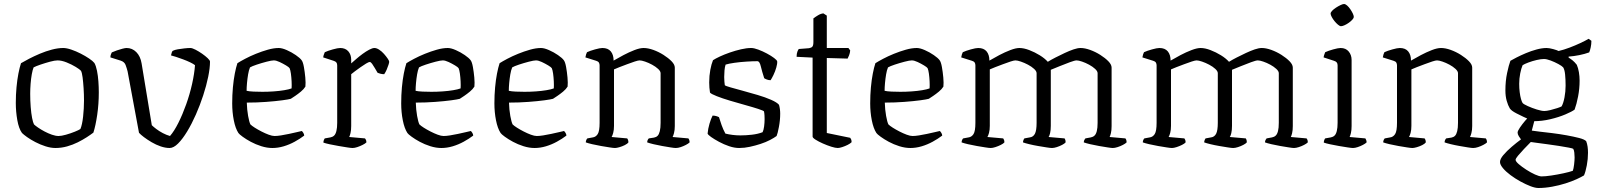

<svg xmlns="http://www.w3.org/2000/svg" viewBox="-20 -740 7986 960"><path d="M257 0Q234 0 207.5 -8.5Q181 -17 157 -29.5Q133 -42 115.5 -54.5Q98 -67 90 -75Q74 -97 66.5 -139.5Q59 -182 59 -225Q59 -266 62.5 -303.5Q66 -341 72 -372Q78 -403 85 -424Q100 -433 125 -446Q150 -459 179.5 -471.5Q209 -484 239.5 -492Q270 -500 296 -500Q313 -500 336.5 -492Q360 -484 383.5 -472Q407 -460 425.5 -447.5Q444 -435 452 -425Q460 -411 465 -386Q470 -361 472 -332.5Q474 -304 474 -278Q474 -220 466 -165.5Q458 -111 447 -77Q434 -67 414 -54Q394 -41 369 -28.5Q344 -16 315.5 -8Q287 0 257 0ZM273 -60Q287 -60 310 -66.5Q333 -73 354 -81.5Q375 -90 382 -95Q391 -116 395.5 -157Q400 -198 400 -237Q400 -268 398 -299Q396 -330 393 -353Q390 -376 385 -386Q379 -393 358.5 -405.5Q338 -418 313 -428Q288 -438 268 -438Q254 -438 230 -431.5Q206 -425 182.5 -417Q159 -409 148 -403Q143 -391 139 -369Q135 -347 133 -321Q131 -295 131 -271Q131 -237 133.5 -205Q136 -173 140.5 -150Q145 -127 150 -118Q156 -112 170.5 -102Q185 -92 203 -82.5Q221 -73 239.5 -66.5Q258 -60 273 -60Z M828 0Q807 0 783.5 -8Q760 -16 738 -29Q716 -42 699.5 -54.5Q683 -67 675 -76L618 -383Q614 -399 608 -415Q602 -431 583 -437L532 -453Q532 -462 535 -469Q538 -476 539 -478Q550 -483 564.5 -488Q579 -493 592.5 -496.5Q606 -500 613 -500Q641 -500 661.5 -479.5Q682 -459 688 -423L739 -114Q747 -106 761.5 -95Q776 -84 794 -74.5Q812 -65 830 -60Q851 -84 872 -126Q893 -168 911 -218.5Q929 -269 940.5 -320.5Q952 -372 955 -414Q948 -420 931.5 -428Q915 -436 896 -443Q877 -450 860.5 -455.5Q844 -461 835 -463Q837 -472 839 -478Q841 -484 844 -486Q854 -491 869 -493.5Q884 -496 901.5 -498Q919 -500 932 -500Q941 -500 957.5 -491.5Q974 -483 990.5 -471.5Q1007 -460 1018.5 -449Q1030 -438 1030 -432Q1030 -400 1021 -356Q1012 -312 996 -263Q980 -214 959.5 -167.5Q939 -121 916 -83Q893 -45 870.5 -22.5Q848 0 828 0Z M1342 0Q1315 0 1286.5 -9Q1258 -18 1234 -31Q1210 -44 1193 -56.5Q1176 -69 1172 -75Q1157 -98 1149 -138.5Q1141 -179 1141 -223Q1141 -265 1144.5 -303Q1148 -341 1154 -372Q1160 -403 1167 -424Q1181 -433 1205.5 -446Q1230 -459 1259.5 -471Q1289 -483 1319 -491.5Q1349 -500 1374 -500Q1390 -500 1414 -489.5Q1438 -479 1459 -464.5Q1480 -450 1488 -439Q1495 -430 1499.5 -405Q1504 -380 1506.5 -352.5Q1509 -325 1507 -307Q1499 -294 1484.5 -282Q1470 -270 1456 -260.5Q1442 -251 1434 -246Q1424 -243 1391 -238.5Q1358 -234 1311 -230.5Q1264 -227 1214 -227Q1215 -191 1220.5 -160.5Q1226 -130 1232 -118Q1239 -111 1254 -101.5Q1269 -92 1287.5 -82.5Q1306 -73 1323.5 -66.5Q1341 -60 1353 -60Q1366 -60 1385 -63Q1404 -66 1425 -70.5Q1446 -75 1463 -79Q1480 -83 1489 -85Q1493 -82 1497 -75Q1501 -68 1501 -62Q1480 -46 1453.5 -31.5Q1427 -17 1398.5 -8.5Q1370 0 1342 0ZM1292 -281Q1320 -281 1348.5 -283Q1377 -285 1401 -289Q1425 -293 1438 -298Q1439 -313 1438 -333.5Q1437 -354 1434.5 -372Q1432 -390 1428 -399Q1425 -404 1410 -413Q1395 -422 1378 -430Q1361 -438 1349 -438Q1338 -438 1313 -431.5Q1288 -425 1264 -417Q1240 -409 1230 -403Q1224 -389 1220.5 -368Q1217 -347 1215 -325Q1213 -303 1213 -286Q1226 -283 1247.5 -282Q1269 -281 1292 -281Z M1743 0Q1735 0 1716 -3Q1697 -6 1673.5 -10Q1650 -14 1629 -18.5Q1608 -23 1597 -27Q1597 -34 1599.5 -40Q1602 -46 1604 -48L1632 -53Q1643 -55 1650.5 -62Q1658 -69 1662 -85Q1666 -101 1666 -126V-413Q1666 -422 1662 -427.5Q1658 -433 1648 -436L1596 -453Q1597 -462 1600 -469Q1603 -476 1604 -479Q1619 -486 1644 -493Q1669 -500 1681 -500Q1707 -500 1721.5 -483.5Q1736 -467 1736 -441V-423Q1745 -431 1760.5 -444.5Q1776 -458 1793 -470.5Q1810 -483 1826 -491.5Q1842 -500 1852 -500Q1863 -500 1876 -491.5Q1889 -483 1900 -470.5Q1911 -458 1918.5 -447Q1926 -436 1926 -431Q1926 -427 1922.5 -416Q1919 -405 1913.5 -392Q1908 -379 1901 -369Q1891 -369 1881.5 -371.5Q1872 -374 1868 -376Q1862 -386 1854.5 -399Q1847 -412 1840.5 -421Q1834 -430 1829 -430Q1823 -430 1810 -422Q1797 -414 1782 -403.5Q1767 -393 1754.5 -383.5Q1742 -374 1736 -369V-110Q1736 -89 1732.5 -74.5Q1729 -60 1726 -55L1805 -48Q1807 -46 1809.5 -41Q1812 -36 1812 -28Q1806 -22 1793 -15.5Q1780 -9 1766.5 -4.5Q1753 0 1743 0Z M2187 0Q2160 0 2131.5 -9Q2103 -18 2079 -31Q2055 -44 2038 -56.5Q2021 -69 2017 -75Q2002 -98 1994 -138.5Q1986 -179 1986 -223Q1986 -265 1989.5 -303Q1993 -341 1999 -372Q2005 -403 2012 -424Q2026 -433 2050.5 -446Q2075 -459 2104.5 -471Q2134 -483 2164 -491.5Q2194 -500 2219 -500Q2235 -500 2259 -489.5Q2283 -479 2304 -464.5Q2325 -450 2333 -439Q2340 -430 2344.5 -405Q2349 -380 2351.5 -352.5Q2354 -325 2352 -307Q2344 -294 2329.5 -282Q2315 -270 2301 -260.5Q2287 -251 2279 -246Q2269 -243 2236 -238.5Q2203 -234 2156 -230.5Q2109 -227 2059 -227Q2060 -191 2065.5 -160.5Q2071 -130 2077 -118Q2084 -111 2099 -101.5Q2114 -92 2132.5 -82.5Q2151 -73 2168.5 -66.5Q2186 -60 2198 -60Q2211 -60 2230 -63Q2249 -66 2270 -70.5Q2291 -75 2308 -79Q2325 -83 2334 -85Q2338 -82 2342 -75Q2346 -68 2346 -62Q2325 -46 2298.5 -31.5Q2272 -17 2243.5 -8.5Q2215 0 2187 0ZM2137 -281Q2165 -281 2193.5 -283Q2222 -285 2246 -289Q2270 -293 2283 -298Q2284 -313 2283 -333.5Q2282 -354 2279.5 -372Q2277 -390 2273 -399Q2270 -404 2255 -413Q2240 -422 2223 -430Q2206 -438 2194 -438Q2183 -438 2158 -431.5Q2133 -425 2109 -417Q2085 -409 2075 -403Q2069 -389 2065.5 -368Q2062 -347 2060 -325Q2058 -303 2058 -286Q2071 -283 2092.5 -282Q2114 -281 2137 -281Z M2653 0Q2626 0 2597.5 -9Q2569 -18 2545 -31Q2521 -44 2504 -56.5Q2487 -69 2483 -75Q2468 -98 2460 -138.5Q2452 -179 2452 -223Q2452 -265 2455.5 -303Q2459 -341 2465 -372Q2471 -403 2478 -424Q2492 -433 2516.5 -446Q2541 -459 2570.5 -471Q2600 -483 2630 -491.5Q2660 -500 2685 -500Q2701 -500 2725 -489.5Q2749 -479 2770 -464.5Q2791 -450 2799 -439Q2806 -430 2810.5 -405Q2815 -380 2817.5 -352.5Q2820 -325 2818 -307Q2810 -294 2795.5 -282Q2781 -270 2767 -260.5Q2753 -251 2745 -246Q2735 -243 2702 -238.5Q2669 -234 2622 -230.5Q2575 -227 2525 -227Q2526 -191 2531.5 -160.5Q2537 -130 2543 -118Q2550 -111 2565 -101.5Q2580 -92 2598.5 -82.5Q2617 -73 2634.5 -66.5Q2652 -60 2664 -60Q2677 -60 2696 -63Q2715 -66 2736 -70.5Q2757 -75 2774 -79Q2791 -83 2800 -85Q2804 -82 2808 -75Q2812 -68 2812 -62Q2791 -46 2764.5 -31.5Q2738 -17 2709.5 -8.5Q2681 0 2653 0ZM2603 -281Q2631 -281 2659.5 -283Q2688 -285 2712 -289Q2736 -293 2749 -298Q2750 -313 2749 -333.5Q2748 -354 2745.5 -372Q2743 -390 2739 -399Q2736 -404 2721 -413Q2706 -422 2689 -430Q2672 -438 2660 -438Q2649 -438 2624 -431.5Q2599 -425 2575 -417Q2551 -409 2541 -403Q2535 -389 2531.5 -368Q2528 -347 2526 -325Q2524 -303 2524 -286Q2537 -283 2558.5 -282Q2580 -281 2603 -281Z M3055 0Q3047 0 3028 -3Q3009 -6 2985.5 -10Q2962 -14 2941 -19Q2920 -24 2909 -28Q2909 -35 2912 -41Q2915 -47 2917 -48L2944 -53Q2959 -55 2968.5 -69.5Q2978 -84 2978 -126V-413Q2978 -421 2974.5 -427Q2971 -433 2961 -436L2907 -453Q2909 -463 2910.5 -468Q2912 -473 2915 -479Q2930 -486 2955 -493Q2980 -500 2992 -500Q3020 -500 3034 -483Q3048 -466 3048 -437Q3070 -450 3097.5 -464.5Q3125 -479 3152 -489.5Q3179 -500 3198 -500Q3220 -500 3246.5 -490.5Q3273 -481 3297.5 -465.5Q3322 -450 3338 -433.5Q3354 -417 3354 -402V-110Q3354 -89 3350 -74.5Q3346 -60 3343 -55L3422 -48Q3425 -44 3426.5 -39Q3428 -34 3428 -28Q3422 -22 3409.5 -15.5Q3397 -9 3383.5 -4.5Q3370 0 3359 0Q3351 0 3332.5 -3Q3314 -6 3291 -10Q3268 -14 3247.5 -19Q3227 -24 3216 -28Q3216 -35 3218.5 -40Q3221 -45 3224 -48L3250 -52Q3261 -54 3268 -61Q3275 -68 3279 -84Q3283 -100 3283 -126V-374Q3283 -384 3270.5 -395.5Q3258 -407 3240.5 -416.5Q3223 -426 3205.5 -432Q3188 -438 3178 -438Q3171 -438 3154 -432.5Q3137 -427 3116 -419Q3095 -411 3076.5 -404Q3058 -397 3050 -393V-111Q3050 -90 3046 -75.5Q3042 -61 3038 -55L3116 -48Q3119 -44 3120.5 -39Q3122 -34 3122 -28Q3117 -21 3104 -14.5Q3091 -8 3077 -4Q3063 0 3055 0Z M3676 0Q3652 0 3625.5 -9Q3599 -18 3575 -31Q3551 -44 3535.5 -55Q3520 -66 3518 -72Q3520 -96 3527.5 -121.5Q3535 -147 3543 -162Q3553 -162 3561.5 -159.5Q3570 -157 3575 -154Q3580 -137 3588 -114.5Q3596 -92 3607 -72Q3623 -68 3642.5 -65.5Q3662 -63 3682 -63Q3710 -63 3740 -66.5Q3770 -70 3793 -79Q3798 -89 3800.5 -107.5Q3803 -126 3803 -144Q3803 -152 3802.5 -162.5Q3802 -173 3800 -183Q3797 -187 3771 -195.5Q3745 -204 3707 -214.5Q3669 -225 3630.5 -236.5Q3592 -248 3564 -259Q3536 -270 3530 -277Q3528 -289 3527 -302Q3526 -315 3526 -328Q3526 -361 3531.5 -390.5Q3537 -420 3545 -439Q3557 -447 3579.5 -457.5Q3602 -468 3629.5 -477.5Q3657 -487 3685 -493.5Q3713 -500 3736 -500Q3750 -500 3771.5 -492Q3793 -484 3814.5 -472.5Q3836 -461 3850.5 -450Q3865 -439 3866 -433Q3867 -422 3861.5 -402.5Q3856 -383 3847.5 -365.5Q3839 -348 3833 -339Q3823 -339 3814 -342.5Q3805 -346 3801 -349Q3790 -383 3784 -408.5Q3778 -434 3767 -434Q3744 -434 3712.5 -432Q3681 -430 3652.5 -426Q3624 -422 3608 -417Q3604 -405 3602.5 -388Q3601 -371 3601 -355Q3601 -343 3602 -332Q3603 -321 3604 -314Q3608 -310 3633 -303Q3658 -296 3694.5 -286Q3731 -276 3768.5 -265Q3806 -254 3835.5 -241Q3865 -228 3875 -216Q3878 -206 3879.5 -194.5Q3881 -183 3881 -172Q3881 -139 3874.5 -105Q3868 -71 3863 -60Q3851 -51 3830 -40Q3809 -29 3783 -20.5Q3757 -12 3729.5 -6Q3702 0 3676 0Z M4169 0Q4157 0 4136.5 -6.5Q4116 -13 4094.5 -22.5Q4073 -32 4058 -41.5Q4043 -51 4043 -57V-452L3963 -456Q3963 -472 3967 -482Q3971 -492 3974 -495L4025 -499Q4037 -501 4042 -507Q4047 -513 4047 -530V-648Q4056 -655 4070 -663.5Q4084 -672 4097 -673L4114 -662V-500H4222L4231 -488Q4230 -475 4225.5 -463.5Q4221 -452 4218 -447L4114 -450V-75L4231 -51Q4233 -49 4235.5 -43.5Q4238 -38 4238 -29Q4231 -22 4218 -15.5Q4205 -9 4191 -4.5Q4177 0 4169 0Z M4532 0Q4505 0 4476.5 -9Q4448 -18 4424 -31Q4400 -44 4383 -56.5Q4366 -69 4362 -75Q4347 -98 4339 -138.5Q4331 -179 4331 -223Q4331 -265 4334.5 -303Q4338 -341 4344 -372Q4350 -403 4357 -424Q4371 -433 4395.5 -446Q4420 -459 4449.5 -471Q4479 -483 4509 -491.5Q4539 -500 4564 -500Q4580 -500 4604 -489.5Q4628 -479 4649 -464.5Q4670 -450 4678 -439Q4685 -430 4689.5 -405Q4694 -380 4696.5 -352.5Q4699 -325 4697 -307Q4689 -294 4674.5 -282Q4660 -270 4646 -260.5Q4632 -251 4624 -246Q4614 -243 4581 -238.5Q4548 -234 4501 -230.5Q4454 -227 4404 -227Q4405 -191 4410.5 -160.5Q4416 -130 4422 -118Q4429 -111 4444 -101.5Q4459 -92 4477.5 -82.5Q4496 -73 4513.5 -66.5Q4531 -60 4543 -60Q4556 -60 4575 -63Q4594 -66 4615 -70.5Q4636 -75 4653 -79Q4670 -83 4679 -85Q4683 -82 4687 -75Q4691 -68 4691 -62Q4670 -46 4643.5 -31.5Q4617 -17 4588.5 -8.5Q4560 0 4532 0ZM4482 -281Q4510 -281 4538.5 -283Q4567 -285 4591 -289Q4615 -293 4628 -298Q4629 -313 4628 -333.5Q4627 -354 4624.5 -372Q4622 -390 4618 -399Q4615 -404 4600 -413Q4585 -422 4568 -430Q4551 -438 4539 -438Q4528 -438 4503 -431.5Q4478 -425 4454 -417Q4430 -409 4420 -403Q4414 -389 4410.5 -368Q4407 -347 4405 -325Q4403 -303 4403 -286Q4416 -283 4437.5 -282Q4459 -281 4482 -281Z M4934 0Q4926 0 4907 -3Q4888 -6 4864.5 -10Q4841 -14 4820 -19Q4799 -24 4788 -28Q4788 -35 4791 -41Q4794 -47 4796 -48L4823 -53Q4838 -55 4847.5 -69.5Q4857 -84 4857 -126V-413Q4857 -421 4853.5 -427Q4850 -433 4840 -436L4786 -453Q4788 -463 4789.5 -468Q4791 -473 4794 -479Q4809 -486 4834 -493Q4859 -500 4871 -500Q4899 -500 4913 -483Q4927 -466 4927 -437Q4949 -450 4976.5 -464.5Q5004 -479 5031.5 -489.5Q5059 -500 5077 -500Q5099 -500 5126.5 -489.5Q5154 -479 5179 -463.5Q5204 -448 5219 -431Q5235 -441 5257.5 -452.5Q5280 -464 5303.5 -475Q5327 -486 5347.5 -493Q5368 -500 5383 -500Q5404 -500 5430.5 -490.5Q5457 -481 5481.5 -465.5Q5506 -450 5522 -433.5Q5538 -417 5538 -402V-110Q5538 -88 5534.5 -74Q5531 -60 5528 -55L5607 -48Q5609 -46 5611 -41Q5613 -36 5613 -28Q5607 -22 5594.5 -15.5Q5582 -9 5568 -4.5Q5554 0 5544 0Q5537 0 5518 -3Q5499 -6 5475.5 -10Q5452 -14 5431 -19Q5410 -24 5399 -28Q5399 -35 5402 -40.5Q5405 -46 5407 -48L5434 -53Q5445 -55 5452.5 -62Q5460 -69 5464 -84.5Q5468 -100 5468 -126V-374Q5468 -384 5455.5 -395.5Q5443 -407 5425.5 -416.5Q5408 -426 5390.5 -432Q5373 -438 5363 -438Q5354 -438 5329.5 -429Q5305 -420 5278 -409Q5251 -398 5234 -391V-111Q5234 -89 5230.5 -74.5Q5227 -60 5223 -55L5303 -48Q5305 -45 5306.5 -40.5Q5308 -36 5308 -28Q5303 -22 5290.5 -15.5Q5278 -9 5264 -4.5Q5250 0 5240 0Q5232 0 5213 -3Q5194 -6 5170.5 -10Q5147 -14 5126.5 -19Q5106 -24 5095 -28Q5095 -34 5097.5 -40Q5100 -46 5102 -48L5129 -53Q5146 -55 5154.5 -71Q5163 -87 5163 -126V-374Q5163 -384 5150.5 -395.5Q5138 -407 5120 -416.5Q5102 -426 5084.5 -432Q5067 -438 5057 -438Q5050 -438 5033 -432.5Q5016 -427 4995 -419Q4974 -411 4955.5 -404Q4937 -397 4929 -393V-111Q4929 -90 4925 -75.5Q4921 -61 4917 -55L4996 -48Q4998 -45 5000 -40.5Q5002 -36 5002 -28Q4997 -22 4984 -15.5Q4971 -9 4957 -4.5Q4943 0 4934 0Z M5840 0Q5832 0 5813 -3Q5794 -6 5770.5 -10Q5747 -14 5726 -19Q5705 -24 5694 -28Q5694 -35 5697 -41Q5700 -47 5702 -48L5729 -53Q5744 -55 5753.5 -69.5Q5763 -84 5763 -126V-413Q5763 -421 5759.5 -427Q5756 -433 5746 -436L5692 -453Q5694 -463 5695.5 -468Q5697 -473 5700 -479Q5715 -486 5740 -493Q5765 -500 5777 -500Q5805 -500 5819 -483Q5833 -466 5833 -437Q5855 -450 5882.5 -464.5Q5910 -479 5937.5 -489.5Q5965 -500 5983 -500Q6005 -500 6032.5 -489.5Q6060 -479 6085 -463.5Q6110 -448 6125 -431Q6141 -441 6163.5 -452.5Q6186 -464 6209.5 -475Q6233 -486 6253.5 -493Q6274 -500 6289 -500Q6310 -500 6336.5 -490.5Q6363 -481 6387.5 -465.5Q6412 -450 6428 -433.5Q6444 -417 6444 -402V-110Q6444 -88 6440.5 -74Q6437 -60 6434 -55L6513 -48Q6515 -46 6517 -41Q6519 -36 6519 -28Q6513 -22 6500.5 -15.5Q6488 -9 6474 -4.5Q6460 0 6450 0Q6443 0 6424 -3Q6405 -6 6381.5 -10Q6358 -14 6337 -19Q6316 -24 6305 -28Q6305 -35 6308 -40.5Q6311 -46 6313 -48L6340 -53Q6351 -55 6358.5 -62Q6366 -69 6370 -84.5Q6374 -100 6374 -126V-374Q6374 -384 6361.5 -395.5Q6349 -407 6331.5 -416.5Q6314 -426 6296.5 -432Q6279 -438 6269 -438Q6260 -438 6235.5 -429Q6211 -420 6184 -409Q6157 -398 6140 -391V-111Q6140 -89 6136.5 -74.5Q6133 -60 6129 -55L6209 -48Q6211 -45 6212.5 -40.5Q6214 -36 6214 -28Q6209 -22 6196.5 -15.5Q6184 -9 6170 -4.5Q6156 0 6146 0Q6138 0 6119 -3Q6100 -6 6076.5 -10Q6053 -14 6032.5 -19Q6012 -24 6001 -28Q6001 -34 6003.5 -40Q6006 -46 6008 -48L6035 -53Q6052 -55 6060.5 -71Q6069 -87 6069 -126V-374Q6069 -384 6056.5 -395.5Q6044 -407 6026 -416.5Q6008 -426 5990.5 -432Q5973 -438 5963 -438Q5956 -438 5939 -432.5Q5922 -427 5901 -419Q5880 -411 5861.5 -404Q5843 -397 5835 -393V-111Q5835 -90 5831 -75.5Q5827 -61 5823 -55L5902 -48Q5904 -45 5906 -40.5Q5908 -36 5908 -28Q5903 -22 5890 -15.5Q5877 -9 5863 -4.5Q5849 0 5840 0Z M6745 0Q6738 0 6718 -3Q6698 -6 6675 -10Q6652 -14 6631 -18.5Q6610 -23 6599 -27Q6599 -34 6601.5 -40Q6604 -46 6606 -48L6634 -53Q6645 -55 6652.5 -62Q6660 -69 6664 -85Q6668 -101 6668 -126V-413Q6668 -422 6664 -427.5Q6660 -433 6650 -436L6598 -453Q6599 -461 6602 -468.5Q6605 -476 6606 -479Q6621 -486 6646 -493Q6671 -500 6683 -500Q6709 -500 6723.5 -482.5Q6738 -465 6738 -440V-110Q6738 -89 6734.5 -74.5Q6731 -60 6728 -55L6807 -48Q6809 -44 6811 -39.5Q6813 -35 6813 -28Q6807 -22 6794.5 -15.5Q6782 -9 6768.5 -4.5Q6755 0 6745 0ZM6685 -609Q6679 -609 6670 -616.5Q6661 -624 6652.5 -634.5Q6644 -645 6638.5 -655.5Q6633 -666 6633 -672Q6633 -678 6640.5 -686Q6648 -694 6659.5 -701.5Q6671 -709 6682.5 -714.5Q6694 -720 6700 -720Q6707 -720 6715.5 -712.5Q6724 -705 6731.5 -694Q6739 -683 6744 -672.5Q6749 -662 6749 -655Q6749 -650 6742 -642Q6735 -634 6724.5 -626.5Q6714 -619 6703 -614Q6692 -609 6685 -609Z M7042 0Q7034 0 7015 -3Q6996 -6 6972.5 -10Q6949 -14 6928 -19Q6907 -24 6896 -28Q6896 -35 6899 -41Q6902 -47 6904 -48L6931 -53Q6946 -55 6955.5 -69.5Q6965 -84 6965 -126V-413Q6965 -421 6961.5 -427Q6958 -433 6948 -436L6894 -453Q6896 -463 6897.5 -468Q6899 -473 6902 -479Q6917 -486 6942 -493Q6967 -500 6979 -500Q7007 -500 7021 -483Q7035 -466 7035 -437Q7057 -450 7084.5 -464.5Q7112 -479 7139 -489.5Q7166 -500 7185 -500Q7207 -500 7233.5 -490.5Q7260 -481 7284.5 -465.5Q7309 -450 7325 -433.5Q7341 -417 7341 -402V-110Q7341 -89 7337 -74.5Q7333 -60 7330 -55L7409 -48Q7412 -44 7413.5 -39Q7415 -34 7415 -28Q7409 -22 7396.5 -15.5Q7384 -9 7370.5 -4.5Q7357 0 7346 0Q7338 0 7319.5 -3Q7301 -6 7278 -10Q7255 -14 7234.5 -19Q7214 -24 7203 -28Q7203 -35 7205.5 -40Q7208 -45 7211 -48L7237 -52Q7248 -54 7255 -61Q7262 -68 7266 -84Q7270 -100 7270 -126V-374Q7270 -384 7257.5 -395.5Q7245 -407 7227.5 -416.5Q7210 -426 7192.5 -432Q7175 -438 7165 -438Q7158 -438 7141 -432.5Q7124 -427 7103 -419Q7082 -411 7063.5 -404Q7045 -397 7037 -393V-111Q7037 -90 7033 -75.5Q7029 -61 7025 -55L7103 -48Q7106 -44 7107.5 -39Q7109 -34 7109 -28Q7104 -21 7091 -14.5Q7078 -8 7064 -4Q7050 0 7042 0Z M7672 200Q7656 200 7632.5 191Q7609 182 7582.5 167.5Q7556 153 7532.5 135.5Q7509 118 7494.5 100.5Q7480 83 7480 70Q7480 55 7497 35Q7514 15 7538.5 -6Q7563 -27 7585 -43Q7580 -49 7574 -59Q7568 -69 7568 -77Q7568 -85 7579.5 -102Q7591 -119 7605.5 -136Q7620 -153 7630 -160L7656 -152L7639 -87Q7649 -85 7676.5 -82Q7704 -79 7740.5 -74.5Q7777 -70 7813 -63.5Q7849 -57 7876 -50Q7903 -43 7911 -34Q7916 -21 7918 -6.5Q7920 8 7920 24Q7920 55 7914 87Q7908 119 7900 137Q7887 145 7863 156Q7839 167 7807.5 177Q7776 187 7740.5 193.5Q7705 200 7672 200ZM7688 142Q7707 142 7737 137.5Q7767 133 7797 126.5Q7827 120 7844 114Q7848 104 7850.5 82.5Q7853 61 7853 47Q7853 35 7851.5 22.5Q7850 10 7846 4Q7844 2 7823.5 -2Q7803 -6 7774 -10.5Q7745 -15 7715 -19Q7685 -23 7662.5 -26Q7640 -29 7634 -30Q7618 -14 7600 5Q7582 24 7570 38.5Q7558 53 7558 59Q7558 67 7573.5 80.5Q7589 94 7611.5 108.5Q7634 123 7655 132.5Q7676 142 7688 142ZM7648 -134Q7618 -146 7597 -156Q7576 -166 7562.5 -173Q7549 -180 7541 -186Q7533 -192 7529 -198Q7520 -213 7513.5 -236Q7507 -259 7507 -288Q7507 -335 7515.5 -375Q7524 -415 7532 -436Q7542 -442 7562.5 -452.5Q7583 -463 7609 -474Q7635 -485 7662.5 -492.5Q7690 -500 7713 -500Q7726 -500 7746 -494.5Q7766 -489 7773 -485Q7799 -491 7828 -502Q7857 -513 7882.5 -525Q7908 -537 7923 -546L7937 -536Q7937 -519 7933.5 -503Q7930 -487 7926 -478Q7904 -470 7877 -464.5Q7850 -459 7823 -457V-452Q7833 -446 7843 -438Q7853 -430 7864 -416Q7871 -400 7874.5 -379Q7878 -358 7878 -337Q7878 -297 7870.5 -258Q7863 -219 7853 -192Q7840 -182 7807 -168Q7774 -154 7732 -144Q7690 -134 7648 -134ZM7702 -185Q7713 -185 7731.5 -189.5Q7750 -194 7766.5 -199.5Q7783 -205 7788 -208Q7797 -224 7802.5 -253Q7808 -282 7808 -312Q7808 -343 7805.5 -367.5Q7803 -392 7796 -403Q7790 -410 7771.5 -420Q7753 -430 7733 -437.5Q7713 -445 7700 -445Q7685 -445 7663.5 -440Q7642 -435 7622 -427.5Q7602 -420 7593 -414Q7586 -398 7581 -372.5Q7576 -347 7576 -321Q7576 -299 7578.5 -279Q7581 -259 7585 -245Q7589 -231 7593 -225Q7598 -219 7619 -209.5Q7640 -200 7664 -192.5Q7688 -185 7702 -185Z"/></svg>

Font: Texturina Medium 12pt ExtraLight
Style: Regular
Weight: 250
Version: Version 1.002